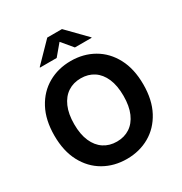

<svg xmlns="http://www.w3.org/2000/svg" viewBox="-215 -1105 1200 1269"><g transform="rotate(-30 385.0 -470.0)"><path d="M385.4 9.8Q289 9.8 212.1 -34.2Q135.1 -78.2 90.5 -161.7Q45.9 -245.1 45.9 -363.3Q45.9 -482.2 90.5 -565.8Q135.1 -649.4 212.1 -693.3Q289 -737.3 385.4 -737.3Q481.9 -737.3 558.6 -693.3Q635.3 -649.4 679.9 -565.8Q724.6 -482.2 724.6 -363.3Q724.6 -244.9 679.9 -161.4Q635.3 -77.9 558.6 -34.1Q481.9 9.8 385.4 9.8ZM385.4 -122.6Q442 -122.6 484.2 -150.3Q526.4 -177.9 549.9 -231.7Q573.3 -285.5 573.3 -363.3Q573.3 -441.7 549.9 -495.7Q526.4 -549.6 484.2 -577.3Q442 -605 385.4 -605Q329 -605 286.7 -577.2Q244.3 -549.4 220.7 -495.4Q197.1 -441.5 197.1 -363.3Q197.1 -285.5 220.7 -231.9Q244.3 -178.2 286.7 -150.4Q329 -122.6 385.4 -122.6ZM315.7 -800.8H188.4V-804.4L329.2 -948.7H441.5L582.5 -804.4V-800.8H454.8L385.4 -883.8Z"/></g></svg>

Font: Adwaita Sans
Style: Regular
Weight: 400
Designer: Rasmus Andersson
Foundry: rsms
Version: Version 4.001;git-9221beed3